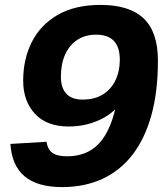

<svg xmlns="http://www.w3.org/2000/svg" viewBox="-20 -746 680 782"><path d="M233.6 16Q132.2 16 80.1 -27.9Q28 -71.8 22.4 -159.8L169.6 -168.6Q173.4 -139.2 192.3 -124.3Q211.2 -109.4 253.6 -109.4Q291.4 -109.4 324.1 -121.6Q356.8 -133.8 383 -161.4Q409.2 -189 428.5 -235.4Q447.8 -281.8 458.8 -350L482.8 -339.2Q444.6 -285 386.2 -257.9Q327.8 -230.8 260 -230.8Q170.2 -230.8 122.3 -282.6Q74.4 -334.4 74.4 -417.2Q74.4 -505.6 109.8 -575.3Q145.2 -645 215.3 -685.5Q285.4 -726 389.6 -726Q507.2 -726 565.2 -670.9Q623.2 -615.8 623.2 -498.8Q623.2 -372 596.4 -276Q569.6 -180 518.9 -114.9Q468.2 -49.8 395.9 -16.9Q323.6 16 233.6 16ZM316.4 -340.4Q365.2 -340.4 398.9 -361.3Q432.6 -382.2 450.3 -419Q468 -455.8 468 -502.8Q468 -536 457.7 -558.6Q447.4 -581.2 426.1 -593Q404.8 -604.8 371.6 -604.8Q327.2 -604.8 295 -583.7Q262.8 -562.6 245.4 -524.1Q228 -485.6 228 -433.6Q228 -388.4 250 -364.4Q272 -340.4 316.4 -340.4Z"/></svg>

Font: Geist
Style: Italic
Weight: 400
Italic angle: -12°
Designer: Basement.studio, Andrés Briganti, Mateo Zaragoza
Foundry: Basement.studio, Vercel, Andrés Briganti, Guido Ferreyra, Mateo Zaragoza
Version: Version 1.500